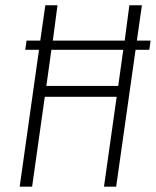

<svg xmlns="http://www.w3.org/2000/svg" viewBox="-20 -704 588 724"><path d="M547.9 -550.8 543 -516.1H491.2L418 0H372.1L419.9 -338.9H148.9L101.1 0H54.2L127 -516.1H75.2L80.1 -550.8H131.8L150.9 -684.1H196.8L179.2 -550.8H450.2L467.8 -684.1H515.1L496.1 -550.8ZM425.8 -379.9 444.8 -516.1H173.8L154.8 -379.9Z"/></svg>

Font: Fira Sans Compressed ExtraLight
Style: Italic
Weight: 250
Width: 3
Italic angle: -8°
Designer: Carrois Corporate & Edenspiekermann AG
Foundry: Carrois Corporate GbR & Edenspiekermann AG
Version: Version 4.203;PS 004.203;hotconv 1.0.88;makeotf.lib2.5.64775